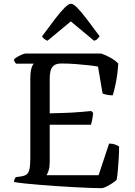

<svg xmlns="http://www.w3.org/2000/svg" viewBox="-20 -984 706 1004"><path d="M511.1 0Q487.7 0 450.7 -1.4Q413.6 -2.8 368.9 -5.2Q324.1 -7.5 277.6 -10.8Q231 -14.1 187.5 -17.5Q144 -20.9 108.9 -24.7Q73.8 -28.6 53.3 -32.4Q53.3 -40 56.3 -47Q59.3 -54 62.9 -57.8L90.5 -61.6Q109.6 -64.4 119.7 -72.2Q129.9 -80.1 134.2 -100.2Q138.5 -120.3 138.5 -157.8V-572.3Q138.5 -599.2 141.7 -615.7Q145 -632.3 149.7 -640.9Q154.3 -649.5 156.3 -651H63.9Q60.5 -654.5 57.2 -660Q53.8 -665.6 52.8 -672.8Q58.3 -679.4 70.4 -686.4Q82.4 -693.5 95 -698.7Q107.5 -704 113.3 -704H508.8Q534.9 -695.5 559.2 -681.4Q583.5 -667.3 598.4 -651.6Q594.6 -593.5 585.5 -549.7Q576.5 -505.9 569.7 -485.5Q551.5 -485.5 537.4 -488.7Q523.3 -492 516.4 -495L492.5 -635.8Q472.9 -639.5 442.2 -642.9Q411.5 -646.3 374.7 -649.1Q338 -651.9 300.1 -651.9Q274.1 -651.9 260.9 -640.7Q247.8 -629.5 243.9 -611.5Q240 -593.5 240 -573.5V-391.3Q285.5 -392.3 324.2 -393.8Q362.9 -395.3 396.2 -398.1Q429.6 -400.9 457.1 -403.6L467.2 -393.3Q465.2 -372.7 461.7 -356Q458.2 -339.3 455.4 -331.7H240V-134.1Q240 -110.5 234.3 -93Q228.7 -75.5 223.1 -67.9H495.5L550.5 -233.3Q568.5 -233.3 583.2 -227.7Q598 -222.2 602.8 -217.6Q602.8 -190.8 601 -159.2Q599.3 -127.7 596.6 -97.3Q594 -66.9 590.2 -44.2Q582 -35.4 566.6 -25.5Q551.3 -15.5 536.1 -8Q520.9 -0.5 511.1 0ZM228.2 -770.8Q218.4 -774.8 210.6 -781.1Q202.8 -787.5 200 -794.2Q239.7 -847.9 268.7 -885.9Q297.8 -923.9 318.4 -944.1Q339 -964.4 351 -964.4Q363.7 -964.4 384.2 -943.3Q404.6 -922.3 433.9 -884Q463.2 -845.6 501.1 -794.2Q497.5 -789.5 490.7 -781.8Q483.9 -774 472.1 -770.8L350.3 -872.1Z"/></svg>

Font: Texturina Medium
Style: Regular
Weight: 500
Designer: Guillermo Torres Carreño
Foundry: Omnibus-Type
Version: Version 1.003